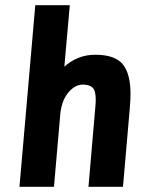

<svg xmlns="http://www.w3.org/2000/svg" viewBox="-20 -720 564 740"><path d="M55 0 116 -700H249L228 -463Q251 -484 281 -496.5Q311 -509 347 -509Q423 -509 453 -472.5Q483 -436 483 -358Q483 -347 482.5 -336.5Q482 -326 480 -300L454 0H321L347 -303Q348 -310 348.5 -320.5Q349 -331 349 -336Q349 -371 336.5 -382.5Q324 -394 300 -394Q281 -394 266 -384Q251 -374 239.5 -358.5Q228 -343 221.5 -324Q215 -305 213 -287L188 0Z"/></svg>

Font: Share
Style: Bold Italic
Weight: 700
Designer: Ralph du Carrois
Version: Version 1.002